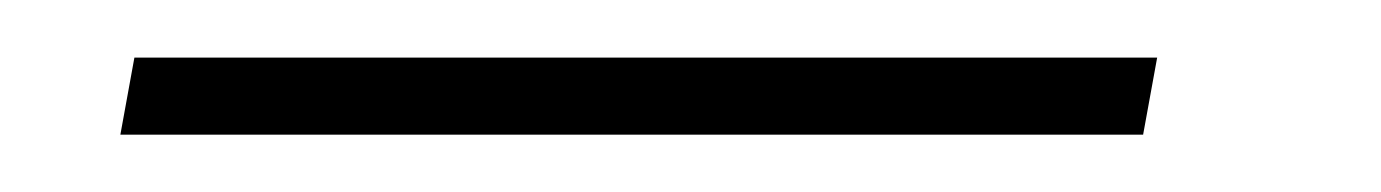

<svg xmlns="http://www.w3.org/2000/svg" viewBox="-20 99 482 67"><path d="M22 146 26.9 119.1H383.8L378.9 146Z"/></svg>

Font: Dehuti
Style: Italic
Weight: 400
Version: Version 1.2